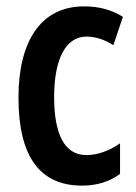

<svg xmlns="http://www.w3.org/2000/svg" viewBox="-20 -573 428 603"><path d="M238 10C283 10 324 -2 357 -27V-123C323 -99 286 -86 251 -86C182 -86 150 -153 150 -268C150 -392 189 -458 251 -458C280 -458 308 -449 336 -431L366 -520C331 -542 292 -553 244 -553C104 -553 38 -437 38 -267C38 -84 103 10 238 10Z"/></svg>

Font: Noto Sans Hebrew ExtraCondensed SemiBold
Style: Regular
Weight: 600
Width: 2
Designer: Ben Nathan
Foundry: Google LLC
Version: Version 3.001